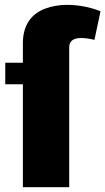

<svg xmlns="http://www.w3.org/2000/svg" viewBox="-20 -783 440 803"><path d="M75.7 -430.7V0H269.5V-585C269.5 -610.8 286.1 -624 319.3 -624C334.5 -624 355 -621.6 375 -616.2L400.4 -735.8C357.4 -753.4 307.1 -762.7 259.8 -762.7C227.5 -762.7 197.3 -757.3 169.4 -747.1C113.3 -726.1 75.7 -680.7 75.7 -602.1V-520.5H2V-430.7Z"/></svg>

Font: Estedad Black
Style: Regular
Weight: 900
Designer: Amin Abedi
Version: Version 7.3